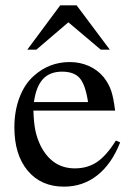

<svg xmlns="http://www.w3.org/2000/svg" viewBox="-20 -694 484 724"><path d="M417 -164.1 433.1 -157.2Q401.4 -76.2 347.2 -33.2Q293 9.8 221.2 9.8Q134.8 9.8 84.5 -50.3Q34.2 -110.4 34.2 -213.9Q34.2 -275.4 53.5 -326.4Q72.8 -377.4 107.9 -408.2Q165.5 -460 243.2 -460Q281.7 -460 315.2 -445.1Q348.6 -430.2 371.1 -402.8Q390.1 -378.4 399.2 -351.8Q408.2 -325.2 414.1 -276.9H106Q107.4 -231 113.3 -202.4Q119.1 -173.8 132.8 -145Q176.3 -59.1 262.2 -59.1Q310.1 -59.1 345.7 -83Q381.3 -106.9 417 -164.1ZM107.9 -309.1H312Q302.2 -374 281 -398.9Q259.8 -423.8 213.9 -423.8Q168 -423.8 142.1 -396Q116.2 -368.2 107.9 -309.1ZM394 -506.8H359.9L237.8 -609.9L117.2 -506.8H83L207 -673.8H269Z"/></svg>

Font: Accordance
Style: Regular
Weight: 400
Version: Version 1.1 (build May 11, 2018) Miklal Software Solutions, 